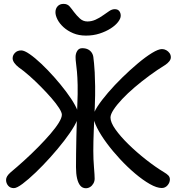

<svg xmlns="http://www.w3.org/2000/svg" viewBox="-20 -967 916 1000"><path d="M427.6 -781.6Q390.4 -781.6 361.1 -794Q331.8 -806.4 311 -825.3Q290.2 -844.2 279.5 -865.2Q268.8 -886.2 268.8 -903.4Q268.8 -922 280.1 -934.4Q291.4 -946.8 311 -946.8Q331 -946.8 342.3 -933.8Q353.6 -920.8 365.2 -904.6Q379.4 -885.8 396.1 -870.5Q412.8 -855.2 435.4 -855.2Q456.6 -855.2 476.9 -864.1Q497.2 -873 518.4 -888.2Q534.2 -899.2 548.7 -909.2Q563.2 -919.2 577.6 -919.2Q593.6 -919.2 601.2 -909.3Q608.8 -899.4 608.8 -885.2Q608.8 -870.6 595 -852.6Q581.2 -834.6 556.3 -818.7Q531.4 -802.8 498.6 -792.2Q465.8 -781.6 427.6 -781.6ZM822.6 12.2Q796.6 12.2 760.4 -8.4Q724.2 -29 684 -62.9Q643.8 -96.8 605.4 -138.1Q567 -179.4 535.7 -221.7Q504.4 -264 485.6 -301.2Q466.8 -338.4 466.8 -362.6Q466.8 -380.2 487.7 -412.4Q508.6 -444.6 542.6 -484.2Q576.6 -523.8 617.1 -563.4Q657.6 -603 698 -636.9Q738.4 -670.8 771.6 -691.1Q804.8 -711.4 823.6 -711.4Q835.4 -711.4 845.9 -705.6Q856.4 -699.8 863.1 -690.3Q869.8 -680.8 869.8 -668.4Q869.8 -658 861.6 -647.6Q853.4 -637.2 840 -628.4Q799 -603.2 758.4 -573.3Q717.8 -543.4 681.2 -512.2Q644.6 -481 616.3 -450.9Q588 -420.8 571.7 -395.9Q555.4 -371 555.4 -354.8Q555.4 -329.6 581.4 -292.9Q607.4 -256.2 649.6 -215Q691.8 -173.8 740.8 -135.3Q789.8 -96.8 835.8 -69Q848.2 -61.8 856.5 -53.4Q864.8 -45 864.8 -32.4Q864.8 -16 852.7 -1.9Q840.6 12.2 822.6 12.2ZM52.4 12.8Q33 12.8 22.3 -0.1Q11.6 -13 11.6 -30Q11.6 -39.8 17.4 -49.3Q23.2 -58.8 34.6 -68.8Q69.6 -98 107.4 -132.3Q145.2 -166.6 179.9 -201.9Q214.6 -237.2 242.4 -269.4Q270.2 -301.6 286.2 -327.7Q302.2 -353.8 302.2 -369.6Q302.2 -381.6 287.5 -404.6Q272.8 -427.6 248 -456.1Q223.2 -484.6 193.3 -514.9Q163.4 -545.2 133.3 -571.8Q103.2 -598.4 77 -616.6Q62.4 -628 54.1 -640.1Q45.8 -652.2 45.8 -663.4Q45.8 -679.4 58.1 -691.9Q70.4 -704.4 90.8 -704.4Q106.6 -704.4 134.3 -685.3Q162 -666.2 195.5 -634.5Q229 -602.8 262.8 -564.7Q296.6 -526.6 324.9 -488.9Q353.2 -451.2 370.7 -419.2Q388.2 -387.2 388.2 -368.4Q388.2 -348.2 367.9 -312.7Q347.6 -277.2 314.5 -234.3Q281.4 -191.4 242.4 -148Q203.4 -104.6 165.4 -68.3Q127.4 -32 97.5 -9.6Q67.6 12.8 52.4 12.8ZM427.4 13.4Q409.8 13.4 398.5 0.2Q387.2 -13 381.5 -37.6Q375.8 -62.2 375.8 -96.4Q375.8 -127 376.3 -168.5Q376.8 -210 377.8 -254.9Q378.8 -299.8 380.2 -342Q381.6 -384.2 382.6 -417.2Q385.4 -481.8 384.4 -523.9Q383.4 -566 380.9 -593Q378.4 -620 376 -637.5Q373.6 -655 373.6 -669.8Q373.6 -688 382.3 -702Q391 -716 408.2 -716Q426.2 -716 438.8 -709.5Q451.4 -703 458.8 -691Q466.2 -679 467 -661.8Q467.8 -654.4 469.8 -637Q471.8 -619.6 473.3 -590.3Q474.8 -561 475.5 -517.4Q476.2 -473.8 473.8 -414Q470.8 -345.6 468.4 -287.4Q466 -229.2 466 -181Q466 -137.2 469.5 -95.6Q473 -54 473 -36.4Q473 -23.2 466.5 -11.5Q460 0.2 449.6 6.8Q439.2 13.4 427.4 13.4Z"/></svg>

Font: Shantell Sans Light
Style: Regular
Weight: 300
Designer: Stephen Nixon, Anya Danilova, Shantell Martin
Foundry: Arrow Type
Version: Version 1.011;[c5ecc13dd]